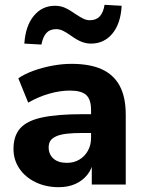

<svg xmlns="http://www.w3.org/2000/svg" viewBox="-20 -766 597 797"><path d="M224 11Q170 11 127 -10Q84 -31 60 -67Q36 -103 36 -148Q36 -202 64 -233.5Q92 -265 155 -278.5Q218 -292 322 -292H375V-214H323Q284 -214 257.5 -211Q231 -208 214 -200.5Q197 -193 189.5 -182Q182 -171 182 -154Q182 -126 201.5 -108Q221 -90 258 -90Q287 -90 309.5 -103.5Q332 -117 345 -140.5Q358 -164 358 -194V-309Q358 -353 338 -371.5Q318 -390 270 -390Q230 -390 185.5 -377.5Q141 -365 97 -340L56 -441Q82 -459 119.5 -472.5Q157 -486 198 -493.5Q239 -501 276 -501Q353 -501 402.5 -478.5Q452 -456 477 -409.5Q502 -363 502 -290V0H361V-99H368Q362 -65 342.5 -40.5Q323 -16 293 -2.5Q263 11 224 11ZM152 -581 81 -585Q86 -659 120.5 -700.5Q155 -742 208 -742Q231 -742 250 -733.5Q269 -725 293 -708Q314 -694 327 -688Q340 -682 353 -682Q379 -682 394 -698Q409 -714 414 -746L485 -742Q481 -668 446.5 -626.5Q412 -585 358 -585Q337 -585 317.5 -593Q298 -601 273 -619Q253 -633 240 -639Q227 -645 213 -645Q187 -645 172.5 -629Q158 -613 152 -581Z"/></svg>

Font: Nunito Sans 12pt ExtraLight 12pt ExtraBold
Style: Regular
Weight: 800
Version: Version 3.101;gftools[0.9.27]